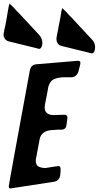

<svg xmlns="http://www.w3.org/2000/svg" viewBox="-93 -1081 563 1096"><path d="M130 -802Q128 -802 125.5 -803Q123 -804 119 -805L-44 -845Q-60 -850 -66.5 -861.5Q-73 -873 -73 -883L-67 -917Q-62 -936 -59 -954Q-56 -974 -52 -994L-50 -1006Q-46 -1026 -43 -1046Q-39 -1057 -39 -1061L-15 -1038Q0 -1020 16 -1005Q44 -976 134 -878L133 -879Q149 -859 149 -835L148 -827Q144 -802 130 -802ZM431 -776Q429 -776 426.5 -777Q424 -778 420 -779L257 -819Q242 -824 235.5 -835Q229 -846 229 -857Q229 -865 230 -868Q233 -880 234 -890Q239 -911 242 -932Q252 -976 258 -1020Q262 -1031 262 -1035L286 -1012Q301 -994 317 -979Q345 -950 435 -852Q450 -835 450 -809L449 -801Q445 -776 431 -776ZM-35 -5Q-43 -7 -43 -17Q-43 -27 77 -677Q83 -711 113 -714L351 -734Q366 -734 366 -723Q366 -716 365 -713L358 -686Q351 -645 319 -640H275Q244 -640 218.5 -630.5Q193 -621 183 -586Q174 -534 163 -481L164 -482Q162 -476 162 -467Q162 -424 216 -424L238 -425Q243 -426 275 -426Q292 -426 292 -408Q292 -404 286 -364Q283 -344 262 -341Q222 -341 215 -339Q143 -339 133 -285L111 -167Q111 -139 126.5 -130.5Q142 -122 167 -122Q234 -133 241 -133Q249 -133 251 -126.5Q253 -120 253 -110L251 -82Q246 -50 218 -44Z"/></svg>

Font: Bangerz
Style: Regular
Weight: 400
Designer: vernon adams
Foundry: Vernon Adams
Version: Version 2.10;February 7, 2025;FontCreator 13.0.0.2683 64-bit